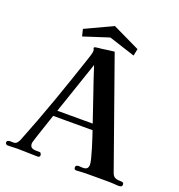

<svg xmlns="http://www.w3.org/2000/svg" viewBox="-157 -1032 1089 1168"><g transform="rotate(20 387.0 -447.5)"><path d="M463 -297Q435 -382 405.5 -466Q376 -550 349 -635Q320 -550 291.5 -466Q263 -382 234 -297ZM763 -10Q763 5 744 5Q738 5 732 5Q726 5 719 4Q694 2 667.5 2Q641 2 615 2Q582 2 549 2Q516 2 482 4Q478 5 474 5Q470 5 466 5Q452 5 452 -9Q452 -21 460.5 -23.5Q469 -26 480 -25Q491 -24 498 -24Q516 -24 524.5 -31.5Q533 -39 533 -58Q533 -69 526 -96.5Q519 -124 509 -157Q499 -190 489.5 -218.5Q480 -247 476 -259H221Q219 -253 212 -232Q205 -211 195.5 -183Q186 -155 177 -128Q168 -101 162 -81.5Q156 -62 156 -58Q156 -39 166 -32Q176 -25 191 -24.5Q206 -24 220 -24Q225 -24 228 -17.5Q231 -11 231 -6Q231 0 226.5 3Q222 6 217 6Q184 6 151.5 4.5Q119 3 87 3Q71 3 55 4Q39 5 22 5Q17 5 12 1Q7 -3 7 -8Q7 -19 15 -22Q23 -25 33.5 -24.5Q44 -24 51 -24Q64 -24 72.5 -34.5Q81 -45 85 -55Q144 -203 197 -352.5Q250 -502 300 -653Q304 -664 310 -684Q316 -704 316 -714Q316 -720 313.5 -724.5Q311 -729 311 -733Q311 -737 321 -739Q331 -741 342 -742Q353 -743 356 -743Q377 -746 397.5 -749Q418 -752 439 -754L684 -63Q692 -39 705.5 -32.5Q719 -26 742 -26Q751 -26 757 -23.5Q763 -21 763 -10ZM564 -816 555 -771 385 -826 221 -773 210 -818 387 -901Z"/></g></svg>

Font: Kaisei Tokumin
Style: Bold
Weight: 700
Designer: Font-Kai, 金井和夫
Foundry: KAZUO KANAI
Version: Version 5.003